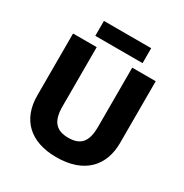

<svg xmlns="http://www.w3.org/2000/svg" viewBox="-199 -1036 1154 1203"><g transform="rotate(30 378.0 -434.5)"><path d="M549 -879H207V-771H549ZM677 -267V-714H507V-286C507 -179 469 -133 379 -133C294 -133 250 -175 250 -285V-714H79V-266C79 -95 183 10 375 10C578 10 677 -104 677 -267Z"/></g></svg>

Font: Noto Sans Arabic UI XBd
Style: Regular
Weight: 800
Designer: Monotype Design Team, Nadine Chahine and Nizar Qandah
Foundry: Monotype Imaging Inc.
Version: Version 2.010